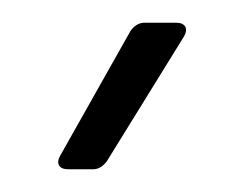

<svg xmlns="http://www.w3.org/2000/svg" viewBox="-20 -720 218 169"><path d="M40 -571H62C67 -571 71 -574 74 -578L142 -688C146 -695 143 -700 135 -700H107C102 -700 98 -697 95 -693L33 -583C29 -576 32 -571 40 -571Z"/></svg>

Font: Barlow Semi Condensed Light
Style: Regular
Weight: 300
Width: 4
Designer: Jeremy Tribby
Foundry: Tribby Type
Version: Version 1.422;hotconv 1.0.109;makeotfexe 2.5.65596